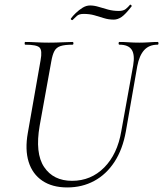

<svg xmlns="http://www.w3.org/2000/svg" viewBox="-20 -809 715 842"><path d="M564 -522Q572 -569 557.5 -591Q543 -613 504 -613Q500 -613 500 -619Q500 -625 504 -625Q524 -625 545 -623.5Q566 -622 591 -622Q613 -622 634 -623.5Q655 -625 671 -625Q675 -625 675 -619Q675 -613 671 -613Q634 -613 612.5 -589.5Q591 -566 582 -519L532 -233Q518 -154 482 -99Q446 -44 393 -15.5Q340 13 275 13Q209 13 165.5 -16.5Q122 -46 105.5 -99.5Q89 -153 102 -226L158 -545Q166 -588 153.5 -600.5Q141 -613 91 -613Q88 -613 88 -619Q88 -625 91 -625Q113 -625 139.5 -623.5Q166 -622 194 -622Q226 -622 252.5 -623.5Q279 -625 298 -625Q302 -625 302 -619Q302 -613 298 -613Q264 -613 245.5 -607Q227 -601 218.5 -585Q210 -569 205 -540L154 -258Q133 -137 173.5 -76.5Q214 -16 296 -16Q379 -16 437 -74.5Q495 -133 512 -234ZM298 -721Q296 -720 292.5 -722.5Q289 -725 291 -728Q299 -739 312.5 -752Q326 -765 342 -775Q358 -785 375 -785Q393 -785 412.5 -779Q432 -773 454 -767Q476 -761 501 -761Q521 -761 531.5 -769.5Q542 -778 550 -788Q552 -790 555.5 -786.5Q559 -783 557 -781Q530 -746 513 -734.5Q496 -723 479 -723Q456 -723 435.5 -729.5Q415 -736 394 -742Q373 -748 347 -748Q327 -748 317.5 -739.5Q308 -731 298 -721Z"/></svg>

Font: Cormorant Light Light
Style: Italic
Weight: 300
Italic angle: -10°
Version: Version 4.000